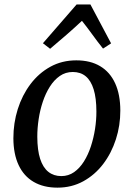

<svg xmlns="http://www.w3.org/2000/svg" viewBox="-20 -843 608 874"><path d="M327.2 -568.3Q391.8 -568.3 436.3 -541.5Q480.9 -514.8 504.2 -463.7Q527.6 -412.7 527.7 -339.7Q527.9 -271.9 507.6 -209Q487.4 -146.1 449.7 -96.4Q411.9 -46.8 359.1 -17.8Q306.3 11.2 241.5 11.2Q178.2 11.2 133.3 -15Q88.3 -41.2 64.8 -91.5Q41.2 -141.8 40.9 -213.4Q40.8 -282.4 60.8 -346.1Q80.9 -409.8 118.6 -459.9Q156.2 -509.9 209.1 -539.1Q262.1 -568.3 327.2 -568.3ZM311.4 -515.3Q278.3 -515.3 252.3 -497.2Q226.3 -479.1 207 -448.6Q187.6 -418.1 174.8 -379.7Q162 -341.3 155.9 -300.2Q149.7 -259.1 149.8 -220.4Q150 -159.5 162.8 -119.9Q175.7 -80.2 200.1 -60.8Q224.6 -41.4 259.2 -41.4Q291.5 -41.4 317.2 -59.4Q342.8 -77.4 362 -107.9Q381.1 -138.4 393.7 -176.7Q406.2 -214.9 412.6 -255.9Q418.9 -296.9 418.8 -335.6Q418.7 -396.6 406.3 -436.3Q394 -476 370.4 -495.6Q346.7 -515.3 311.4 -515.3ZM208.1 -620.9 175.4 -646.2 328.7 -822.7H391.6L485.7 -645.6L449 -621.8Q424.1 -652.7 401.3 -684.5Q378.4 -716.2 353 -748.2Q318.6 -715.9 281.9 -684Q245.1 -652 208.1 -620.9Z"/></svg>

Font: Merriweather Light
Style: Italic
Weight: 300
Italic angle: -7.8°
Designer: Eben Sorkin
Foundry: Eben Sorkin
Version: Version 2.101